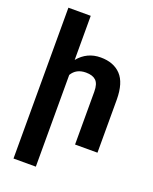

<svg xmlns="http://www.w3.org/2000/svg" viewBox="-172 -844 909 1140"><g transform="rotate(20 283.0 -273.5)"><path d="M198.7 -376.5V203.1H57.6V-750H198.7V-471.2Q253.9 -538.1 339.8 -538.1Q421.9 -538.1 467.8 -489.7Q513.7 -441.4 514.2 -335.4V0H372.6V-334Q372.6 -383.3 351.6 -403.6Q330.6 -423.8 288.1 -423.8Q226.6 -423.8 198.7 -376.5Z"/></g></svg>

Font: Mardoto
Style: Bold
Weight: 700
Designer: Christian Robertson, Vahan Hovhannisyan
Foundry: Google
Version: Version 1.000